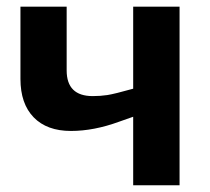

<svg xmlns="http://www.w3.org/2000/svg" viewBox="-20 -548 621 568"><path d="M177.2 -528.3V-339.8Q177.2 -263.7 254.4 -263.7Q276.9 -263.7 297.6 -266.8Q318.4 -270 374 -285.6V-528.3H511.2V0H374V-202.6L332.5 -188Q257.8 -160.6 189.9 -160.6Q118.7 -160.6 79.6 -200.9Q40.5 -241.2 40.5 -314.5V-528.3Z"/></svg>

Font: Arial
Style: Bold
Weight: 700
Designer: Steve Matteson
Foundry: Ascender Corporation
Version: Version 2.00.3